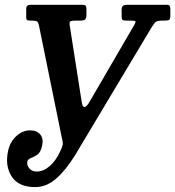

<svg xmlns="http://www.w3.org/2000/svg" viewBox="-20 -770 732 802"><path d="M14 -140.5Q22 -177.5 48.2 -201.5Q74.5 -225.5 105.5 -225.5Q134 -225.5 148.2 -208.2Q162.5 -191 156 -161.5Q150 -134 136 -124Q122 -114 109.2 -109.8Q96.5 -105.5 94 -95Q91 -81.5 101.8 -67.5Q112.5 -53.5 133.5 -53.5Q161 -53.5 187.2 -75.8Q213.5 -98 232 -139Q240.5 -156.5 242 -166Q243.5 -175.5 239 -191L142.5 -664.5Q139.5 -677.5 134 -680.8Q128.5 -684 109 -684H104.5Q98 -684 93.8 -686Q89.5 -688 89.5 -697.5V-731.5Q89.5 -742.5 94.2 -746.2Q99 -750 110 -750H323Q334 -750 337.5 -746.2Q341 -742.5 341 -731V-706.5Q340.5 -693 335.2 -688.5Q330 -684 317 -684H296Q277.5 -684 273.5 -680.2Q269.5 -676.5 271 -665.5L321 -346Q328 -299.5 355 -346.5L539.5 -663.5Q549 -679.5 544.8 -681.8Q540.5 -684 517 -684H505Q495 -684 491.5 -687.5Q488 -691 488 -701V-728.5Q488 -741 493.5 -745.5Q499 -750 511.5 -750H675Q686 -750 688.8 -745.8Q691.5 -741.5 691.5 -730.5V-705.5Q691.5 -691.5 687.2 -687.8Q683 -684 669 -684H659.5Q635.5 -684 628.8 -677Q622 -670 612.5 -654.5L293.5 -121.5Q256 -60.5 215.2 -24.5Q174.5 11.5 126.5 11.5Q57.5 11.5 28.8 -32.8Q0 -77 14 -140.5Z"/></svg>

Font: Besley* Condensed Medium
Style: Italic
Weight: 500
Width: 3
Italic angle: -13°
Designer: Owen Earl
Foundry: indestructible type*
Version: Version 3.000; ttfautohint (v1.8.3)